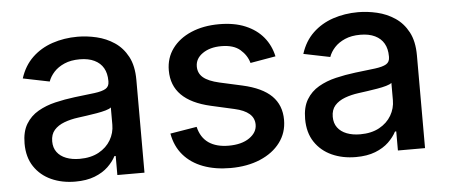

<svg xmlns="http://www.w3.org/2000/svg" viewBox="-43 -641 1738 744"><g transform="rotate(-5 826.0 -268.5)"><path d="M222.7 11.2Q170.9 11.2 129.4 -7.6Q87.9 -26.4 63.5 -63Q39.1 -99.6 39.1 -152.8Q39.1 -198.7 56.9 -228.3Q74.7 -257.8 104.7 -275.1Q134.8 -292.5 171.9 -301.3Q209 -310.1 248 -314.9Q296.4 -320.3 326.2 -324.2Q356 -328.1 369.9 -336.4Q383.8 -344.7 383.8 -363.8V-366.7Q383.8 -396 372.1 -416.5Q360.4 -437 337.2 -448.2Q314 -459.5 280.3 -459.5Q245.6 -459.5 220.5 -448.5Q195.3 -437.5 179.7 -420.4Q164.1 -403.3 157.2 -383.8L54.2 -404.8Q69.8 -453.6 102.8 -485.1Q135.7 -516.6 181.4 -532Q227.1 -547.4 279.3 -547.4Q315.4 -547.4 353 -538.6Q390.6 -529.8 422.1 -508.8Q453.6 -487.8 472.9 -451.7Q492.2 -415.5 492.2 -360.8V0H386.7V-74.2H381.8Q371.1 -53.2 350.6 -33.4Q330.1 -13.7 298.3 -1.2Q266.6 11.2 222.7 11.2ZM247.1 -75.2Q290.5 -75.2 321.3 -92Q352.1 -108.9 368.2 -136.5Q384.3 -164.1 384.3 -195.8V-263.2Q378.4 -257.8 363 -253.4Q347.7 -249 327.6 -245.6Q307.6 -242.2 288.3 -239.5Q269 -236.8 254.9 -234.9Q225.1 -231 200.4 -221.7Q175.8 -212.4 161.1 -195.8Q146.5 -179.2 146.5 -151.9Q146.5 -127 159.2 -109.9Q171.9 -92.8 194.6 -84Q217.3 -75.2 247.1 -75.2Z M826.2 11.2Q766.6 11.2 720 -6.3Q673.3 -23.9 643.8 -58.1Q614.3 -92.3 605.5 -142.1L709 -159.2Q718.8 -117.2 748.8 -96.4Q778.8 -75.7 826.7 -75.7Q877.4 -75.7 907.5 -96.7Q937.5 -117.7 937.5 -147.9Q937.5 -173.8 918.2 -190.4Q898.9 -207 861.3 -215.3L770.5 -235.8Q695.3 -252.9 658 -290.3Q620.6 -327.6 620.6 -386.2Q620.6 -434.6 647.2 -470.9Q673.8 -507.3 721.2 -527.6Q768.6 -547.9 830.1 -547.9Q889.2 -547.9 932.1 -529.8Q975.1 -511.7 1001.5 -479.7Q1027.8 -447.8 1037.1 -404.8L938.5 -387.7Q930.2 -418 904.5 -440.2Q878.9 -462.4 831.1 -462.4Q787.1 -462.4 758.5 -442.6Q730 -422.9 730 -392.1Q730 -365.7 749.5 -349.1Q769 -332.5 811.5 -322.8L899.9 -303.2Q976.1 -286.1 1012.5 -250Q1048.8 -213.9 1048.8 -156.7Q1048.8 -106.9 1020.5 -69.1Q992.2 -31.2 941.9 -10Q891.6 11.2 826.2 11.2Z M1314 11.2Q1262.2 11.2 1220.7 -7.6Q1179.2 -26.4 1154.8 -63Q1130.4 -99.6 1130.4 -152.8Q1130.4 -198.7 1148.2 -228.3Q1166 -257.8 1196 -275.1Q1226.1 -292.5 1263.2 -301.3Q1300.3 -310.1 1339.4 -314.9Q1387.7 -320.3 1417.5 -324.2Q1447.3 -328.1 1461.2 -336.4Q1475.1 -344.7 1475.1 -363.8V-366.7Q1475.1 -396 1463.4 -416.5Q1451.7 -437 1428.5 -448.2Q1405.3 -459.5 1371.6 -459.5Q1336.9 -459.5 1311.8 -448.5Q1286.6 -437.5 1271 -420.4Q1255.4 -403.3 1248.5 -383.8L1145.5 -404.8Q1161.1 -453.6 1194.1 -485.1Q1227.1 -516.6 1272.7 -532Q1318.4 -547.4 1370.6 -547.4Q1406.7 -547.4 1444.3 -538.6Q1481.9 -529.8 1513.4 -508.8Q1544.9 -487.8 1564.2 -451.7Q1583.5 -415.5 1583.5 -360.8V0H1478V-74.2H1473.1Q1462.4 -53.2 1441.9 -33.4Q1421.4 -13.7 1389.6 -1.2Q1357.9 11.2 1314 11.2ZM1338.4 -75.2Q1381.8 -75.2 1412.6 -92Q1443.4 -108.9 1459.5 -136.5Q1475.6 -164.1 1475.6 -195.8V-263.2Q1469.7 -257.8 1454.3 -253.4Q1439 -249 1418.9 -245.6Q1398.9 -242.2 1379.6 -239.5Q1360.4 -236.8 1346.2 -234.9Q1316.4 -231 1291.7 -221.7Q1267.1 -212.4 1252.4 -195.8Q1237.8 -179.2 1237.8 -151.9Q1237.8 -127 1250.5 -109.9Q1263.2 -92.8 1285.9 -84Q1308.6 -75.2 1338.4 -75.2Z"/></g></svg>

Font: V-Inter
Style: Medium-500
Weight: 500
Designer: Rasmus Andersson
Foundry: rsms
Version: Version 4.000;git-4146feb